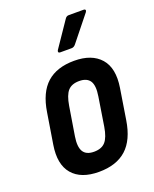

<svg xmlns="http://www.w3.org/2000/svg" viewBox="-134 -778 692 863"><g transform="rotate(-20 212.0 -346.5)"><path d="M189.1 8Q103.4 8 62.9 -39.6Q22.5 -87.1 36.9 -176.7L60.7 -324.2Q74.7 -414 122.6 -456.9Q170.6 -499.7 253.5 -499.7Q337.6 -499.7 379.1 -452.5Q420.5 -405.2 406.1 -314.6L382.9 -169.1Q368.9 -78.7 321 -35.4Q273 8 189.1 8ZM199.1 -84.7Q235.4 -84.7 253.6 -105.3Q271.9 -125.8 279.9 -174.5L301.7 -312.2Q309.7 -361.7 295.2 -384.1Q280.6 -406.4 243.9 -406.4Q208 -406.4 189.9 -386.2Q171.7 -365.9 163.7 -316.8L141.3 -178.9Q133.7 -131 147.7 -107.9Q161.8 -84.7 199.1 -84.7ZM207.7 -556.6Q201.9 -556.6 200.2 -560.6Q198.5 -564.6 201.9 -570L283.1 -689.4Q290 -700.7 301.2 -700.7H373.2Q379.4 -700.7 380.9 -696.4Q382.4 -692.1 378 -686.4L283.1 -568Q274.3 -556.6 262.9 -556.6Z"/></g></svg>

Font: Sofia Sans Condensed
Style: Italic
Weight: 400
Italic angle: -9°
Designer: Botio Nikoltchev, Ani Petrova
Foundry: lettersoup
Version: Version 4.101